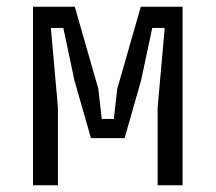

<svg xmlns="http://www.w3.org/2000/svg" viewBox="-20 -550 640 570"><path d="M78 0H152V-231L131 -467H168L201 -311L250 -140H350L399 -312L432 -467H469L448 -231V0H522V-530H398L328 -286L318 -197H282L272 -286L202 -530H78Z"/></svg>

Font: Fliege Mono Light
Style: Regular
Weight: 300
Version: Version 0.020;Glyphs 3.3 (3306)